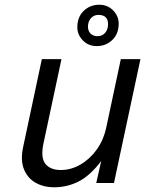

<svg xmlns="http://www.w3.org/2000/svg" viewBox="-20 -774 658 812"><path d="M574 -524 462 0H387L408 -93Q362 -32 313.5 -7Q265 18 209 18Q164 18 130 -1.5Q96 -21 81 -59Q66 -97 78 -153L157 -524H240L164 -168Q151 -107 172 -81Q193 -55 237 -55Q281 -55 321 -78.5Q361 -102 389.5 -142Q418 -182 429 -233L491 -524ZM400 -754Q435 -754 458.5 -730Q482 -706 482 -674Q482 -631 455 -605Q428 -579 389 -579Q354 -579 330.5 -603Q307 -627 307 -659Q307 -702 334 -728Q361 -754 400 -754ZM396 -711Q377 -711 364.5 -697Q352 -683 352 -661Q352 -643 363 -632Q374 -621 393 -621Q413 -621 425 -635.5Q437 -650 437 -672Q437 -711 396 -711Z"/></svg>

Font: Fragment Mono
Style: Italic
Weight: 400
Italic angle: -12°
Designer: Wei Huang based on Nimbus Sans by URW Studio, based on Helvetica by Max Miedinger.
Foundry: Wei Huang
Version: Version 1.011; ttfautohint (v1.8.4.7-5d5b)